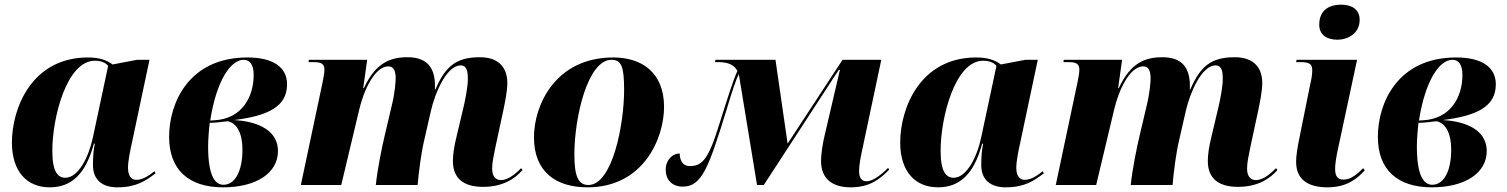

<svg xmlns="http://www.w3.org/2000/svg" viewBox="-20 -792 6450 822"><path d="M193 10C286 10 347 -47 382 -177H386C381 -152 378 -128 378 -85C378 -22 418 10 482 10C563 10 602 -17 646 -50L641 -59C622 -43 592 -22 564 -22C543 -22 528 -38 528 -74C528 -102 538 -151 544 -177L620 -536H567L462 -516C437 -535 404 -546 357 -546C114 -546 31 -326 31 -182C31 -59 94 10 193 10ZM260 -31C229 -31 204 -54 204 -146C204 -290 266 -532 386 -532C410 -532 431 -525 443 -510L378 -205C360 -119 315 -31 260 -31Z M935 10C1080 10 1170 -53 1170 -145C1170 -248 1057 -274 982 -278C1125 -296 1209 -334 1209 -431C1209 -504 1150 -546 1039 -546C789 -546 704 -352 704 -206C704 -66 787 10 935 10ZM897 -277 880 -276C906 -445 967 -536 1023 -536C1048 -536 1066 -518 1066 -471C1066 -376 1015 -283 897 -277ZM937 -1C898 -1 871 -44 871 -166C871 -194 875 -245 878 -266C902 -266 938 -271 955 -273C994 -265 1018 -221 1018 -152C1018 -53 983 -1 937 -1Z M2048 8C2133 8 2185 -27 2217 -64L2211 -72C2193 -54 2159 -21 2125 -21C2102 -21 2087 -37 2087 -70C2087 -97 2094 -127 2101 -162L2135 -320C2142 -355 2152 -401 2152 -436C2152 -495 2123 -547 2034 -547C1934 -547 1887 -509 1844 -409H1842V-436C1839 -500 1810 -547 1725 -547C1653 -547 1589 -525 1538 -415H1535L1552 -536H1302L1301 -526H1323C1357 -526 1369 -518 1369 -493C1369 -480 1365 -460 1362 -444L1268 0H1441L1517 -319C1537 -407 1585 -508 1643 -508C1668 -508 1674 -483 1674 -457C1674 -443 1671 -395 1657 -339L1629 -220C1614 -159 1595 -61 1589 0H1768C1773 -57 1783 -137 1796 -191L1825 -318C1842 -393 1892 -512 1952 -512C1981 -512 1983 -480 1983 -454C1983 -421 1972 -366 1966 -340L1935 -209C1924 -164 1919 -132 1919 -102C1919 -29 1964 8 2048 8Z M2495 10C2736 10 2823 -201 2823 -334C2823 -484 2725 -546 2606 -546C2357 -546 2266 -341 2266 -204C2266 -60 2356 10 2495 10ZM2499 0C2457 0 2439 -35 2439 -130C2439 -290 2496 -536 2598 -536C2640 -536 2652 -508 2652 -407C2652 -259 2602 0 2499 0Z M3623 10C3707 10 3751 -29 3787 -66L3782 -73C3743 -34 3712 -16 3690 -16C3669 -16 3658 -30 3658 -59C3658 -87 3665 -122 3673 -158L3753 -536H3587L3352 -177L3300 -536H3043L3041 -526H3055C3098 -526 3124 -514 3137 -488C3121 -455 3095 -373 3053 -240C3010 -104 2982 -81 2933 -81C2900 -81 2890 -110 2890 -135C2860 -135 2830 -108 2830 -65C2830 -25 2855 7 2903 7C2985 7 3014 -75 3089 -317C3114 -400 3130 -449 3143 -475L3221 0H3250L3571 -493H3576L3512 -219C3502 -178 3495 -132 3495 -104C3495 -28 3541 10 3623 10Z M3996 10C4089 10 4150 -47 4185 -177H4189C4184 -152 4181 -128 4181 -85C4181 -22 4221 10 4285 10C4366 10 4405 -17 4449 -50L4444 -59C4425 -43 4395 -22 4367 -22C4346 -22 4331 -38 4331 -74C4331 -102 4341 -151 4347 -177L4423 -536H4370L4265 -516C4240 -535 4207 -546 4160 -546C3917 -546 3834 -326 3834 -182C3834 -59 3897 10 3996 10ZM4063 -31C4032 -31 4007 -54 4007 -146C4007 -290 4069 -532 4189 -532C4213 -532 4234 -525 4246 -510L4181 -205C4163 -119 4118 -31 4063 -31Z M5280 8C5365 8 5417 -27 5449 -64L5443 -72C5425 -54 5391 -21 5357 -21C5334 -21 5319 -37 5319 -70C5319 -97 5326 -127 5333 -162L5367 -320C5374 -355 5384 -401 5384 -436C5384 -495 5355 -547 5266 -547C5166 -547 5119 -509 5076 -409H5074V-436C5071 -500 5042 -547 4957 -547C4885 -547 4821 -525 4770 -415H4767L4784 -536H4534L4533 -526H4555C4589 -526 4601 -518 4601 -493C4601 -480 4597 -460 4594 -444L4500 0H4673L4749 -319C4769 -407 4817 -508 4875 -508C4900 -508 4906 -483 4906 -457C4906 -443 4903 -395 4889 -339L4861 -220C4846 -159 4827 -61 4821 0H5000C5005 -57 5015 -137 5028 -191L5057 -318C5074 -393 5124 -512 5184 -512C5213 -512 5215 -480 5215 -454C5215 -421 5204 -366 5198 -340L5167 -209C5156 -164 5151 -132 5151 -102C5151 -29 5196 8 5280 8Z M5705 -622C5754 -622 5801 -651 5801 -707C5801 -755 5763 -772 5722 -772C5673 -772 5628 -751 5628 -686C5628 -642 5662 -622 5705 -622ZM5663 10C5745 10 5790 -26 5823 -63L5816 -72C5794 -49 5763 -23 5733 -23C5707 -23 5697 -37 5696 -65C5695 -86 5701 -122 5709 -158L5790 -536H5531L5529 -526H5549C5587 -526 5598 -517 5598 -491C5598 -474 5595 -454 5590 -434L5546 -216C5534 -158 5529 -126 5529 -99C5529 -26 5577 10 5663 10Z M6110 10C6255 10 6345 -53 6345 -145C6345 -248 6232 -274 6157 -278C6300 -296 6384 -334 6384 -431C6384 -504 6325 -546 6214 -546C5964 -546 5879 -352 5879 -206C5879 -66 5962 10 6110 10ZM6072 -277 6055 -276C6081 -445 6142 -536 6198 -536C6223 -536 6241 -518 6241 -471C6241 -376 6190 -283 6072 -277ZM6112 -1C6073 -1 6046 -44 6046 -166C6046 -194 6050 -245 6053 -266C6077 -266 6113 -271 6130 -273C6169 -265 6193 -221 6193 -152C6193 -53 6158 -1 6112 -1Z"/></svg>

Font: Noto Serif Display ExtraBold
Style: Italic
Weight: 800
Italic angle: -12°
Designer: Monotype Design Team
Foundry: Monotype Imaging Inc.
Version: Version 2.009